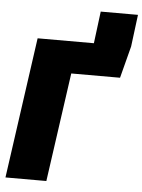

<svg xmlns="http://www.w3.org/2000/svg" viewBox="-58 -900 701 945"><g transform="rotate(5 292.5 -427.0)"><path d="M401 -854H585L565 -696L524 -538H283L207 0H5L103 -696H381Z"/></g></svg>

Font: Fira Sans Black
Style: Italic
Weight: 900
Italic angle: -8°
Designer: Carrois Corporate & Edenspiekermann AG
Foundry: Carrois Corporate GbR & Edenspiekermann AG
Version: Version 4.203